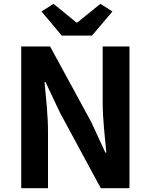

<svg xmlns="http://www.w3.org/2000/svg" viewBox="-20 -984 789 1004"><path d="M91 0H231V-297C231 -382 220 -475 213 -555H218L293 -396L507 0H657V-741H517V-445C517 -361 529 -263 536 -186H531L457 -346L242 -741H91ZM303 -798H461L568 -924L505 -964L384 -866H380L260 -964L197 -924Z"/></svg>

Font: Source Han Sans JP
Style: Bold
Weight: 700
Designer: Ryoko NISHIZUKA 西塚涼子 (kana, bopomofo & ideographs); Paul D. Hunt (Latin, Greek & Cyrillic); Sandoll Communications 산돌커뮤니
Foundry: Adobe
Version: Version 2.002;hotconv 1.0.116;makeotfexe 2.5.65601